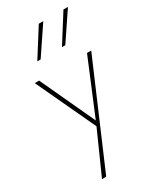

<svg xmlns="http://www.w3.org/2000/svg" viewBox="-244 -780 953 1146"><g transform="rotate(-30 232.5 -207.0)"><path d="M233 9 38 -408H68L248 -20ZM398 -408H427L128 289H99L235 -16ZM116 -513 236 -703H267L139 -513ZM286 -513 406 -703H437L309 -513Z"/></g></svg>

Font: Ysabeau Office Thin
Style: Regular
Weight: 250
Designer: Christian Thalmann (Catharsis Fonts)
Version: Version 2.001;gftools[0.9.30]; featfreeze: tnum,lnum,ss02